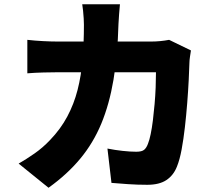

<svg xmlns="http://www.w3.org/2000/svg" viewBox="-20 -831 1040 906"><path d="M546 -811Q544 -793 542 -764Q540 -735 539 -717Q535 -570 515.5 -454.5Q496 -339 458 -247.5Q420 -156 358.5 -82Q297 -8 209 55L68 -59Q103 -79 142.5 -106.5Q182 -134 216 -170Q266 -222 297.5 -281Q329 -340 346 -406.5Q363 -473 369.5 -549.5Q376 -626 376 -714Q376 -725 375 -743.5Q374 -762 372 -780.5Q370 -799 368 -811ZM881 -593Q879 -581 876.5 -563.5Q874 -546 874 -538Q873 -504 870.5 -453.5Q868 -403 863.5 -345.5Q859 -288 852.5 -231Q846 -174 837 -125.5Q828 -77 815 -45Q799 -4 765.5 18.5Q732 41 675 41Q629 41 585 38Q541 35 506 32L487 -130Q522 -123 558.5 -119Q595 -115 623 -115Q649 -115 660 -124Q671 -133 678 -152Q685 -169 691 -198Q697 -227 701.5 -263.5Q706 -300 709.5 -340Q713 -380 714.5 -418.5Q716 -457 716 -490H250Q227 -490 185.5 -489Q144 -488 109 -485V-643Q144 -639 183 -637Q222 -635 250 -635H695Q714 -635 735.5 -637Q757 -639 778 -643Z"/></svg>

Font: Noto Sans SC Black
Style: Regular
Weight: 900
Designer: Ryoko NISHIZUKA  (kana, bopomofo & ideographs); Paul D. Hunt (Latin, Greek & Cyrillic); Sandoll Communications , Soo-you
Foundry: Adobe
Version: Version 2.004-H2;hotconv 1.0.118;makeotfexe 2.5.65603